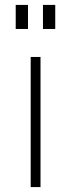

<svg xmlns="http://www.w3.org/2000/svg" viewBox="-20 -762 290 782"><path d="M145 0H105V-530H145ZM94 -644H44V-742H94ZM205 -644H155V-742H205Z"/></svg>

Font: Morrison Thin
Style: Regular
Weight: 100
Designer: Pablo Impallari, Rodrigo Fuenzalida (Modified by Dan O. Williams)
Version: Version 0.03;June 6, 2019;FontCreator 11.5.0.2425 64-bit; tt